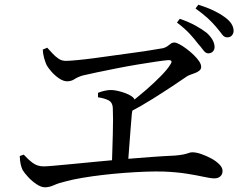

<svg xmlns="http://www.w3.org/2000/svg" viewBox="-20 -826 1040 817"><path d="M866 -599Q855 -599 845.5 -612Q836 -625 821 -642Q806 -662 786 -683.5Q766 -705 733 -730L745 -746Q783 -733 812 -717Q841 -701 860 -686Q893 -655 893 -626Q893 -614 885.5 -606.5Q878 -599 866 -599ZM523 -380Q563 -410 600.5 -442.5Q638 -475 666.5 -504.5Q695 -534 705 -552Q712 -562 709 -566.5Q706 -571 694 -570Q680 -569 645.5 -564Q611 -559 566 -551.5Q521 -544 475.5 -535Q430 -526 392 -518Q354 -510 333 -505Q312 -499 297.5 -489.5Q283 -480 266 -480Q250 -480 232 -492Q214 -504 199 -521Q184 -538 177 -552Q172 -564 167.5 -580Q163 -596 162 -615L181 -623Q192 -611 204 -598Q216 -585 229.5 -576Q243 -567 260 -567Q274 -567 306.5 -570Q339 -573 381 -578.5Q423 -584 468 -590.5Q513 -597 555 -602.5Q597 -608 628.5 -613.5Q660 -619 674 -621Q685 -624 692.5 -629.5Q700 -635 706.5 -640Q713 -645 722 -645Q730 -645 744 -637.5Q758 -630 774 -618Q790 -606 804.5 -592Q819 -578 827.5 -565Q836 -552 836 -542Q836 -532 829 -526Q822 -520 812 -516Q802 -512 791.5 -508.5Q781 -505 774 -500Q752 -485 714.5 -460Q677 -435 630 -405.5Q583 -376 530 -348ZM171 -29Q155 -29 135 -42.5Q115 -56 99 -73.5Q83 -91 76 -103Q71 -114 68 -127Q65 -140 64 -162L81 -168Q99 -148 119 -133Q139 -118 166 -118Q178 -118 211 -121Q244 -124 292 -128.5Q340 -133 395.5 -138.5Q451 -144 509.5 -149Q568 -154 623.5 -158Q679 -162 724 -164Q748 -166 761.5 -169Q775 -172 783 -175Q791 -178 798 -178Q815 -178 836.5 -170.5Q858 -163 878.5 -152Q899 -141 913 -127Q927 -113 927 -99Q927 -84 917.5 -75.5Q908 -67 892 -67Q877 -67 847.5 -73.5Q818 -80 774 -87Q730 -94 675 -96Q643 -97 600.5 -95.5Q558 -94 511 -90.5Q464 -87 417 -81.5Q370 -76 329 -69Q288 -62 259 -54Q229 -47 209.5 -38Q190 -29 171 -29ZM456 -122Q457 -151 458 -185Q459 -219 460 -253.5Q461 -288 461 -317.5Q461 -347 460 -367Q459 -390 442 -399Q425 -408 397 -412V-431Q409 -436 424 -439.5Q439 -443 452 -443Q464 -443 480 -439.5Q496 -436 512.5 -430Q529 -424 540.5 -416Q552 -408 553 -399Q554 -390 551.5 -383Q549 -376 546 -366.5Q543 -357 541 -342Q539 -319 536 -281.5Q533 -244 530 -202.5Q527 -161 524 -123ZM947 -667Q934 -667 925 -679.5Q916 -692 900 -711Q884 -730 864.5 -748Q845 -766 812 -790L824 -806Q862 -794 889 -781Q916 -768 935 -754Q955 -740 964.5 -725Q974 -710 974 -695Q974 -684 967 -675.5Q960 -667 947 -667Z"/></svg>

Font: Noto Serif JP ExtraLight Medium
Style: Regular
Weight: 500
Version: Version 2.003-H1;hotconv 1.1.1;makeotfexe 2.6.0